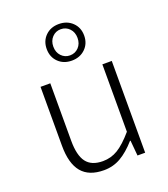

<svg xmlns="http://www.w3.org/2000/svg" viewBox="-148 -918 909 1036"><g transform="rotate(-20 306.5 -399.5)"><path d="M102 -189V-527H158V-197Q158 -113 187.5 -74Q217 -35 282 -35Q329 -35 368.5 -59Q408 -83 457 -140V-527H511V0H467L459 -88H456Q412 -38 368 -12.5Q324 13 271 13Q185 13 143.5 -37Q102 -87 102 -189ZM203 -707Q203 -753 233 -782.5Q263 -812 310 -812Q357 -812 387.5 -782.5Q418 -753 418 -707Q418 -661 387.5 -631.5Q357 -602 310 -602Q263 -602 233 -631.5Q203 -661 203 -707ZM380 -707Q380 -740 360 -761Q340 -782 310 -782Q281 -782 261 -761Q241 -740 241 -707Q241 -674 261 -653Q281 -632 310 -632Q340 -632 360 -653Q380 -674 380 -707Z"/></g></svg>

Font: Nebula Sans Light
Style: Regular
Weight: 300
Designer: Paul D. Hunt for Adobe (as Source Sans)
Foundry: Nebula Entertainment & Broadcasting LLC
Version: Version 1.010